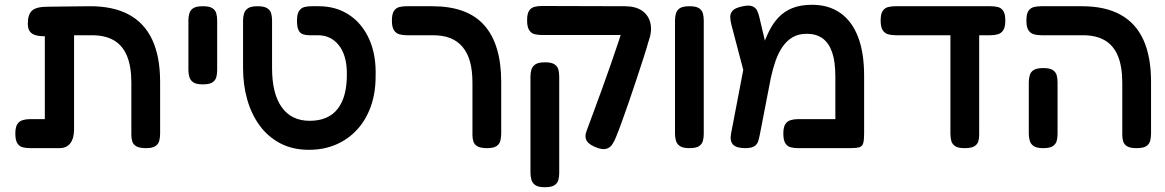

<svg xmlns="http://www.w3.org/2000/svg" viewBox="-20 -609 4861 801"><path d="M106 9Q89 9 75 5.5Q61 2 52.5 -11Q44 -24 44 -51Q44 -79 52.5 -91.5Q61 -104 75 -108Q89 -112 105 -112H167V-501L233 -462Q202 -459 176.5 -458Q151 -457 133 -461Q115 -465 105.5 -476.5Q96 -488 96 -510Q96 -549 114 -565Q132 -581 179 -581L351 -583Q450 -584 516 -549Q582 -514 615 -443.5Q648 -373 648 -267V-52Q648 -36 644.5 -22Q641 -8 628.5 0.5Q616 9 589 9Q562 9 549 1.5Q536 -6 532 -18.5Q528 -31 528 -45V-264Q528 -331 510 -375Q492 -419 455.5 -440.5Q419 -462 363 -462H289V-70Q289 -32 273.5 -11.5Q258 9 228 9Z M826 -257Q799 -257 786.5 -265.5Q774 -274 770 -288Q766 -302 766 -317V-524Q766 -539 770 -553Q774 -567 786.5 -575Q799 -583 827 -583Q854 -583 866.5 -574.5Q879 -566 882.5 -552.5Q886 -539 886 -523V-316Q886 -301 882.5 -287.5Q879 -274 866.5 -265.5Q854 -257 826 -257Z M1269 16Q1201 16 1149.5 -11Q1098 -38 1063.5 -85Q1029 -132 1011.5 -193.5Q994 -255 994 -325V-523Q994 -539 998 -552.5Q1002 -566 1014.5 -574.5Q1027 -583 1055 -583Q1082 -583 1095 -574.5Q1108 -566 1111.5 -552.5Q1115 -539 1115 -522V-325Q1115 -218 1155.5 -161.5Q1196 -105 1272 -105Q1351 -105 1390 -156.5Q1429 -208 1427 -307Q1426 -380 1393 -421Q1360 -462 1306 -462H1270Q1256 -462 1244 -466Q1232 -470 1225.5 -483Q1219 -496 1219 -523Q1219 -550 1227.5 -563Q1236 -576 1249.5 -579.5Q1263 -583 1279 -583H1310Q1382 -583 1436.5 -547Q1491 -511 1520.5 -445Q1550 -379 1547 -289Q1547 -221 1527 -165Q1507 -109 1470 -68.5Q1433 -28 1382 -6Q1331 16 1269 16Z M2012 9Q1985 9 1972 1.5Q1959 -6 1955 -18.5Q1951 -31 1951 -45V-264Q1951 -314 1941 -351Q1931 -388 1910 -413Q1889 -438 1858.5 -450Q1828 -462 1786 -462H1676Q1660 -462 1646 -466Q1632 -470 1623.5 -483Q1615 -496 1615 -523Q1615 -551 1623.5 -563.5Q1632 -576 1645.5 -579.5Q1659 -583 1675 -583H1783Q1856 -583 1910 -563.5Q1964 -544 1999.5 -504.5Q2035 -465 2053 -405.5Q2071 -346 2071 -267V-52Q2071 -36 2067.5 -22Q2064 -8 2051.5 0.5Q2039 9 2012 9Z M2475 9Q2440 -3 2428.5 -20.5Q2417 -38 2428 -65Q2441 -101 2457.5 -145Q2474 -189 2491.5 -237.5Q2509 -286 2526.5 -336Q2544 -386 2559.5 -432.5Q2575 -479 2587 -519L2689 -449Q2679 -411 2664.5 -367Q2650 -323 2635 -277Q2620 -231 2604.5 -186.5Q2589 -142 2575 -103Q2561 -64 2549 -35Q2543 -20 2534.5 -7Q2526 6 2512 11Q2498 16 2475 9ZM2253 172Q2226 172 2213.5 163.5Q2201 155 2197 141Q2193 127 2193 112V-289Q2193 -305 2197 -318.5Q2201 -332 2213.5 -340.5Q2226 -349 2254 -349Q2281 -349 2293.5 -340.5Q2306 -332 2309.5 -318.5Q2313 -305 2313 -288V113Q2313 128 2309.5 141.5Q2306 155 2293.5 163.5Q2281 172 2253 172ZM2686 -437 2587 -463H2511H2241Q2224 -463 2210 -466.5Q2196 -470 2187.5 -483.5Q2179 -497 2179 -524Q2179 -552 2187.5 -564.5Q2196 -577 2210 -580.5Q2224 -584 2240 -584L2587 -583Q2632 -583 2659 -564Q2686 -545 2693.5 -512Q2701 -479 2686 -437Z M2856 9Q2829 9 2816.5 0.5Q2804 -8 2800 -22Q2796 -36 2796 -51V-524Q2796 -539 2800 -553Q2804 -567 2816.5 -575Q2829 -583 2857 -583Q2884 -583 2896.5 -574.5Q2909 -566 2912.5 -552.5Q2916 -539 2916 -523V-50Q2916 -35 2912.5 -21.5Q2909 -8 2896.5 0.5Q2884 9 2856 9Z M3585 -292V-51Q3585 -24 3581 -11Q3577 2 3564.5 5.5Q3552 9 3525 9H3308Q3293 9 3279 5.5Q3265 2 3256.5 -11Q3248 -24 3248 -51Q3248 -79 3256.5 -91.5Q3265 -104 3279 -108Q3293 -112 3309 -112H3465V-289Q3465 -352 3451.5 -391Q3438 -430 3411.5 -449Q3385 -468 3346 -468Q3311 -468 3286.5 -453.5Q3262 -439 3244.5 -413.5Q3227 -388 3215.5 -355Q3204 -322 3196 -285L3151 -53Q3148 -37 3144 -22.5Q3140 -8 3128 0.5Q3116 9 3089 9Q3052 9 3038 -6Q3024 -21 3030 -52L3092 -376L3135 -337Q3148 -375 3160.5 -411.5Q3173 -448 3189 -480Q3205 -512 3228 -536.5Q3251 -561 3285 -575Q3319 -589 3368 -589Q3437 -589 3485.5 -555Q3534 -521 3559.5 -455.5Q3585 -390 3585 -292ZM3099 -248 3031 -507Q3027 -523 3026.5 -538Q3026 -553 3036.5 -564.5Q3047 -576 3075 -582Q3105 -589 3119.5 -582.5Q3134 -576 3139.5 -563Q3145 -550 3148 -537L3193 -346Z M3716 -462Q3699 -462 3685 -466Q3671 -470 3662.5 -483Q3654 -496 3654 -523Q3654 -551 3662.5 -563.5Q3671 -576 3685 -579.5Q3699 -583 3715 -583H4113Q4130 -583 4143.5 -579.5Q4157 -576 4165.5 -563.5Q4174 -551 4174 -523Q4174 -496 4165.5 -483Q4157 -470 4143 -466Q4129 -462 4112 -462ZM4004 9Q3977 9 3964.5 0.5Q3952 -8 3948.5 -22Q3945 -36 3945 -52V-487L4065 -479V-45Q4065 -31 4061 -18.5Q4057 -6 4044.5 1.5Q4032 9 4004 9Z M4722 9Q4695 9 4682.5 1.5Q4670 -6 4666 -18.5Q4662 -31 4662 -45V-264Q4662 -331 4644 -375Q4626 -419 4589.5 -440.5Q4553 -462 4497 -462H4324Q4307 -462 4293 -466Q4279 -470 4270.5 -483Q4262 -496 4262 -523Q4262 -551 4270.5 -563.5Q4279 -576 4293 -579.5Q4307 -583 4323 -583H4494Q4590 -583 4654 -548Q4718 -513 4750 -443Q4782 -373 4782 -267V-52Q4782 -36 4778.5 -22Q4775 -8 4762.5 0.5Q4750 9 4722 9ZM4332 9Q4305 9 4292.5 0.5Q4280 -8 4276 -22Q4272 -36 4272 -51V-266Q4272 -281 4276 -295Q4280 -309 4292.5 -317Q4305 -325 4333 -325Q4360 -325 4372.5 -316.5Q4385 -308 4388.5 -294.5Q4392 -281 4392 -265V-50Q4392 -35 4388.5 -21.5Q4385 -8 4372.5 0.5Q4360 9 4332 9Z"/></svg>

Font: Fredoka Light Medium
Style: Regular
Weight: 500
Version: Version 2.001